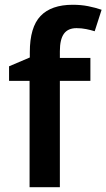

<svg xmlns="http://www.w3.org/2000/svg" viewBox="-20 -785 446 805"><path d="M359 -446H231V0H104V-446H18V-507L105 -544V-566Q105 -671 150 -718Q195 -765 285 -765Q320 -765 350 -759Q380 -753 406 -744L377 -654Q361 -659 341.5 -663Q322 -667 301 -667Q265 -667 248 -643.5Q231 -620 231 -570V-542H359Z"/></svg>

Font: Noto Sans Thai Looped SemiBold
Style: Regular
Weight: 600
Designer: Sasikarn Vongin, Ben Mitchell
Foundry: The Fontpad Ltd
Version: Version 1.001; ttfautohint (v1.8.4.7-5d5b)